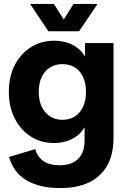

<svg xmlns="http://www.w3.org/2000/svg" viewBox="-20 -744 649 976"><path d="M286 212Q182 212 115.5 173Q49 134 26 54L159 14Q170 53 200.5 74.5Q231 96 283 96Q345 96 377.5 63.5Q410 31 410 -32V-95H408Q393 -69 369 -51.5Q345 -34 316 -25.5Q287 -17 254 -17Q188 -17 136.5 -50Q85 -83 55 -141.5Q25 -200 25 -277Q25 -355 55 -413Q85 -471 137 -504Q189 -537 255 -537Q288 -537 317.5 -528.5Q347 -520 371 -502.5Q395 -485 411 -458H412V-525H557V-43Q557 41 525 97.5Q493 154 433 183Q373 212 286 212ZM297 -135Q334 -135 360.5 -152Q387 -169 402 -200.5Q417 -232 417 -277Q417 -322 402 -353.5Q387 -385 360.5 -401.5Q334 -418 297 -418Q262 -418 235 -401.5Q208 -385 192.5 -353.5Q177 -322 177 -277Q177 -232 192.5 -200.5Q208 -169 235 -152Q262 -135 297 -135ZM226 -585 133 -724H254L333 -599H275L354 -724H476L382 -585Z"/></svg>

Font: TikTok Sans 24pt
Style: Bold
Weight: 700
Version: Version 4.000